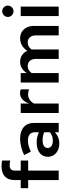

<svg xmlns="http://www.w3.org/2000/svg" viewBox="852 -1652 808 2553"><g transform="rotate(-90 1256.5 -376.0)"><path d="M138 0V-406H30V-505H138V-586Q138 -670 185 -715Q232 -760 320 -760Q340 -760 361.5 -758Q383 -756 398 -751V-645Q378 -649 365 -650.5Q352 -652 337 -652Q300 -652 282 -635.5Q264 -619 264 -584V-505H398V-406H264V0Z M626 8Q574 8 533.5 -11.5Q493 -31 470.5 -65.5Q448 -100 448 -145Q448 -191 471.5 -224Q495 -257 538.5 -275Q582 -293 642 -293Q675 -293 707.5 -286Q740 -279 774 -263V-315Q774 -362 746 -385.5Q718 -409 662 -409Q631 -409 595.5 -400Q560 -391 516 -370L471 -460Q585 -513 687 -513Q787 -513 842.5 -464.5Q898 -416 898 -328V0H774V-50Q740 -20 704 -6Q668 8 626 8ZM565 -147Q565 -115 591 -96.5Q617 -78 661 -78Q694 -78 721.5 -87.5Q749 -97 774 -116V-193Q748 -204 721.5 -209Q695 -214 665 -214Q618 -214 591.5 -196.5Q565 -179 565 -147Z M1030 0V-505H1156V-395Q1178 -454 1213 -484Q1248 -514 1294 -514Q1309 -513 1320 -511.5Q1331 -510 1345 -503V-394Q1331 -400 1313.5 -403.5Q1296 -407 1279 -407Q1239 -407 1207 -386Q1175 -365 1156 -329V0Z M1435 0V-505H1561V-425Q1589 -468 1626.5 -490.5Q1664 -513 1710 -513Q1761 -513 1799.5 -487Q1838 -461 1857 -417Q1887 -464 1929 -488.5Q1971 -513 2024 -513Q2072 -513 2109 -490Q2146 -467 2167 -426Q2188 -385 2188 -332V0H2062V-305Q2062 -354 2036.5 -383Q2011 -412 1967 -412Q1939 -412 1915.5 -399Q1892 -386 1873 -358Q1874 -352 1874.5 -345Q1875 -338 1875 -332V0H1749V-305Q1749 -354 1723.5 -383Q1698 -412 1654 -412Q1597 -412 1561 -359V0Z M2319 0V-505H2445V0ZM2383 -601Q2352 -601 2329.5 -623Q2307 -645 2307 -676Q2307 -707 2329.5 -729Q2352 -751 2383 -751Q2414 -751 2436 -729Q2458 -707 2458 -676Q2458 -645 2436 -623Q2414 -601 2383 -601Z"/></g></svg>

Font: Red Hat Text SemiBold
Style: Regular
Weight: 600
Designer: Pentagram, MCKL
Foundry: MCKL
Version: Version 1.030